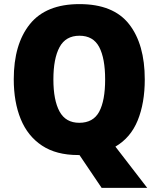

<svg xmlns="http://www.w3.org/2000/svg" viewBox="-20 -745 772 935"><path d="M685 -358Q685 -243 650.5 -158.5Q616 -74 542 -31L697 170H475L367 10H360Q254 10 184.5 -36Q115 -82 81 -165Q47 -248 47 -359Q47 -530 125.5 -627.5Q204 -725 367 -725Q532 -725 608.5 -627.5Q685 -530 685 -358ZM240 -358Q240 -257 270 -202Q300 -147 366 -147Q434 -147 463 -201Q492 -255 492 -358Q492 -461 463 -516Q434 -571 367 -571Q300 -571 270 -515.5Q240 -460 240 -358Z"/></svg>

Font: Noto Sans Khmer UI SemiCondensed Black
Style: Regular
Weight: 900
Width: 4
Designer: Danh Hong and the Monotype Design Team
Foundry: Monotype Imaging Inc.
Version: Version 2.002; ttfautohint (v1.8.4.7-5d5b)